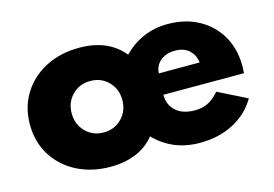

<svg xmlns="http://www.w3.org/2000/svg" viewBox="-77 -680 1210 848"><g transform="rotate(-15 528.0 -256.0)"><path d="M336.5 16Q402 16 453.8 -6Q505.5 -28 537.5 -69Q619.5 16 744 16Q830.5 16 897.5 -18.8Q964.5 -53.5 1002.5 -118L871.5 -183.5Q843.5 -153 818.5 -140.8Q793.5 -128.5 759.5 -128.5Q705 -128.5 673.5 -156Q642 -183.5 642 -231H1010.5Q1011.5 -248.5 1011.8 -253.2Q1012 -258 1012 -263.5Q1012 -342 977.5 -401.5Q943 -461 882 -494.5Q821 -528 740.5 -528Q680 -528 629.2 -506Q578.5 -484 537.5 -442.5Q468 -528 336 -528Q249.5 -528 182.2 -493.2Q115 -458.5 76.8 -397Q38.5 -335.5 38.5 -256Q38.5 -176.5 76.8 -115Q115 -53.5 182.2 -18.8Q249.5 16 336.5 16ZM647 -327.5Q649 -363 674.8 -384.5Q700.5 -406 741.5 -406Q781 -406 804.8 -385.2Q828.5 -364.5 834 -327.5ZM345 -138.5Q295.5 -138.5 262.5 -172.2Q229.5 -206 229.5 -256Q229.5 -306.5 262.5 -340Q295.5 -373.5 345 -373.5Q395 -373.5 428 -340Q461 -306.5 461 -256Q461 -206 428 -172.2Q395 -138.5 345 -138.5Z"/></g></svg>

Font: Spartan ExtraBold
Style: Regular
Weight: 800
Designer: Matt Bailey, Mirko Velimirovic
Foundry: Matt Bailey
Version: Version 1.003; ttfautohint (v1.8.3)